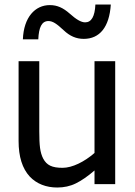

<svg xmlns="http://www.w3.org/2000/svg" viewBox="-20 -817 598 852"><path d="M403.3 -796.9C400.9 -744.1 385.7 -717.8 357.9 -717.8C339.8 -717.8 317.9 -731 289.1 -756.8C260.3 -782.2 233.9 -794.4 201.2 -794.4C135.7 -794.4 85.4 -740.7 81.5 -642.6H149.9C152.3 -695.3 165 -723.6 194.8 -723.6C213.9 -723.6 231.4 -711.9 262.7 -682.6C290 -656.7 318.4 -644.5 351.6 -644.5C422.4 -644.5 465.3 -696.8 471.7 -796.9ZM491.2 -545.4H399.4V-138.2C354.5 -99.1 300.8 -72.3 257.8 -72.3C210.4 -72.3 187.5 -84 171.9 -112.8C164.6 -126.5 160.2 -142.6 157.7 -160.6C155.3 -178.7 154.3 -203.1 154.3 -234.9V-545.4H62.5V-191.4C62.5 -121.6 79.1 -69.3 111.8 -33.7C142.6 -1 185.1 15.1 233.9 15.1C263.7 15.1 291.5 9.3 316.9 -3.4C341.8 -15.6 369.6 -34.7 399.4 -60.5V0H491.2Z"/></svg>

Font: SG Kara SemiBold
Style: Regular
Weight: 400
Designer: Damoon Khanjanzadeh
Version: Version 1.000